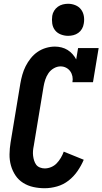

<svg xmlns="http://www.w3.org/2000/svg" viewBox="-20 -990 543 1018"><path d="M217 8Q186 8 156.5 1.5Q127 -5 102.5 -20.5Q78 -36 62 -60Q46 -84 38 -112.5Q30 -141 30.5 -172Q31 -203 36 -234L88 -548Q92 -571 98.5 -594Q105 -617 116 -639Q127 -661 143 -681Q159 -701 179.5 -715Q200 -729 224 -736Q248 -743 271 -743Q289 -743 306.5 -738.5Q324 -734 338.5 -725Q353 -716 364.5 -703Q376 -690 384 -675L394 -735H503L473 -554H364Q367 -570 364 -585Q361 -600 352.5 -612Q344 -624 330.5 -631Q317 -638 301 -638Q283 -638 265.5 -628Q248 -618 237 -602Q226 -586 220 -567.5Q214 -549 211 -531L159 -217Q156 -203 155 -190Q154 -177 155.5 -164Q157 -151 161 -138.5Q165 -126 172 -116.5Q179 -107 191.5 -102Q204 -97 217 -97Q234 -97 251 -104Q268 -111 280.5 -124Q293 -137 302.5 -153Q312 -169 318 -186L424 -143Q411 -112 391 -83Q371 -54 343.5 -32.5Q316 -11 282.5 -1.5Q249 8 217 8ZM341 -800Q321 -800 302 -807.5Q283 -815 271.5 -830Q260 -845 257 -865Q254 -885 257 -906Q259 -920 267 -933Q275 -946 287 -954.5Q299 -963 313 -966.5Q327 -970 341 -970Q361 -970 379.5 -962.5Q398 -955 409.5 -940Q421 -925 424.5 -905Q428 -885 424 -864Q422 -850 414.5 -837Q407 -824 395 -815.5Q383 -807 369 -803.5Q355 -800 341 -800Z"/></svg>

Font: Iosevka Curly Slab Extrabold
Style: Italic
Weight: 800
Italic angle: -9°
Monospace: yes
Designer: Belleve Invis
Foundry: Belleve Invis
Version: Version 22.1.2; ttfautohint (v1.8.4)